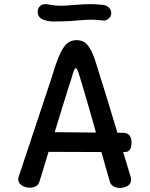

<svg xmlns="http://www.w3.org/2000/svg" viewBox="-20 -907 734 937"><path d="M617 -46Q620 -36 620 -31Q620 -11 604 -0.5Q588 10 564 10Q547 10 534 2.5Q521 -5 517 -18Q493 -99 475 -165L217 -166L173 -22Q164 9 125 9Q103 9 86 -2.5Q69 -14 69 -32Q69 -38 72 -47Q172 -346 225 -507L253 -594Q275 -658 297 -684.5Q319 -711 354 -711Q387 -711 407.5 -687Q428 -663 447 -604Q495 -453 553 -259H581Q601 -259 611.5 -246.5Q622 -234 622 -212Q622 -165 589 -165H581ZM448 -260 442 -283Q403 -421 380 -497Q377 -506 370 -530Q363 -554 358.5 -564Q354 -574 350 -574Q345 -574 340.5 -562.5Q336 -551 328 -522Q327 -517 325 -512Q323 -507 321 -500Q317 -486 314 -479Q303 -444 287 -392.5Q271 -341 247 -262ZM243 -802Q216 -802 191 -811Q164 -822 164 -850Q164 -866 174.5 -876.5Q185 -887 201 -887Q208 -887 229.5 -883Q251 -879 278 -879Q300 -879 344 -883Q394 -887 422 -887Q443 -887 485 -883Q500 -881 511.5 -870Q523 -859 523 -844Q523 -827 510 -816Q497 -805 483 -807Q447 -811 428 -811Q400 -811 356 -807Q314 -803 289 -803Z"/></svg>

Font: Mali Medium
Style: Regular
Weight: 500
Version: Version 1.000; ttfautohint (v1.6)